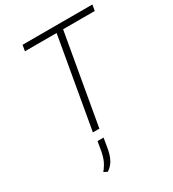

<svg xmlns="http://www.w3.org/2000/svg" viewBox="-216 -786 1042 1155"><g transform="rotate(-30 305.0 -209.0)"><path d="M228 0 338 -627H118L125 -668H610L603 -627H383L273 0ZM188 250 163 238Q185 211 197 184.5Q209 158 216 119L226 59H268L258 119Q251 165 235.5 196.5Q220 228 188 250Z"/></g></svg>

Font: Gantari ExtraLight
Style: Italic
Weight: 250
Italic angle: -10°
Designer: Anugrah Pasau
Foundry: Lafontype
Version: Version 1.000